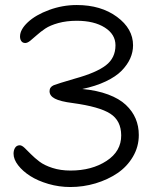

<svg xmlns="http://www.w3.org/2000/svg" viewBox="-20 -733 636 768"><path d="M261.2 15.1Q216.3 15.1 173.6 2.7Q130.9 -9.8 100.8 -29.1Q70.8 -48.3 52.5 -72Q34.2 -95.7 34.2 -118.2Q34.2 -132.3 40.5 -142.1Q46.9 -151.9 59.1 -151.9Q67.4 -151.9 78.4 -141.4Q89.4 -130.9 103.8 -116.2Q118.2 -101.6 137.7 -86.7Q157.2 -71.8 189.7 -61.3Q222.2 -50.8 262.2 -50.8Q347.2 -50.8 406.2 -89.4Q465.3 -127.9 464.8 -191.9Q464.4 -250.5 421.1 -278.3Q377.9 -306.2 271 -320.8Q221.2 -327.1 199.7 -338.4Q178.2 -349.6 178.2 -368.2Q178.2 -384.8 194.8 -392.1Q209 -397.9 280.8 -418.9Q364.3 -441.9 403.1 -471.4Q441.9 -501 441.9 -551.8Q441.9 -595.7 399.2 -622.8Q356.4 -649.9 287.1 -649.9Q246.6 -649.9 213.6 -640.9Q180.7 -631.8 161.1 -618.7Q141.6 -605.5 127 -592.3Q112.3 -579.1 101.1 -570.1Q89.8 -561 81.1 -561Q70.8 -561 65.4 -568.4Q60.1 -575.7 60.1 -586.9Q60.1 -614.7 91.3 -644Q122.6 -673.3 176.3 -693.1Q230 -712.9 287.1 -712.9Q383.8 -712.9 448 -665.5Q512.2 -618.2 512.2 -551.8Q512.2 -524.9 501 -499.5Q489.7 -474.1 466.8 -450.4Q443.8 -426.8 403.3 -407.5Q362.8 -388.2 309.1 -377Q368.2 -371.6 412.6 -355Q457 -338.4 483.4 -313.5Q509.8 -288.6 522.5 -258.5Q535.2 -228.5 535.2 -192.9Q535.2 -146 511.7 -106.2Q488.3 -66.4 449.7 -40.3Q411.1 -14.2 362.1 0.5Q313 15.1 261.2 15.1Z"/></svg>

Font: Shantell Sans Normal
Style: Regular
Weight: 300
Designer: Stephen Nixon, Anya Danilova, Shantell Martin
Foundry: Arrow Type
Version: Version 1.006;[559af2be0]